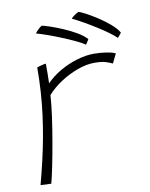

<svg xmlns="http://www.w3.org/2000/svg" viewBox="-83 -789 663 851"><g transform="rotate(-10 249.0 -363.5)"><path d="M146 -438.5Q172.5 -466 209.2 -487.5Q246 -509 286.8 -521.2Q327.5 -533.5 364 -533.5Q392 -533.5 419.5 -529.2Q447 -525 460.5 -518L440 -476Q429 -481.5 410.5 -487.5Q392 -493.5 359.5 -493.5Q323.5 -493.5 283 -478.8Q242.5 -464 205.5 -439.8Q168.5 -415.5 143 -386.5Q140.5 -345.5 132.8 -290Q125 -234.5 115 -177.2Q105 -120 95.2 -72.2Q85.5 -24.5 78.5 1Q71 1 55.2 0.5Q39.5 0 30.5 -1Q44 -52 55.8 -102Q67.5 -152 76.8 -202Q86 -252 92.8 -303.2Q99.5 -354.5 103 -407.5Q106.5 -460.5 106.5 -517Q110 -518.5 117.8 -520.8Q125.5 -523 134 -525Q142.5 -527 147 -527Q147 -508 147 -481Q147 -454 146 -438.5ZM158.5 -696Q168.5 -694 193.5 -685.8Q218.5 -677.5 249.2 -664.5Q280 -651.5 308 -635.2Q336 -619 351.5 -601.5Q351 -600 347.8 -595.2Q344.5 -590.5 341.5 -585.5Q338.5 -580.5 337 -579Q323 -589 297 -601.2Q271 -613.5 240 -626.2Q209 -639 179 -649.8Q149 -660.5 127 -666.5Q130.5 -671.5 136 -677.5Q141.5 -683.5 147.5 -688.5Q153.5 -693.5 158.5 -696ZM329 -728Q336.5 -726.5 359 -714.8Q381.5 -703 409.5 -685Q437.5 -667 462 -646.2Q486.5 -625.5 498.5 -605Q497.5 -603 493.8 -598.5Q490 -594 486.5 -589.8Q483 -585.5 481.5 -584Q469.5 -596 446.8 -612.5Q424 -629 396.5 -646.2Q369 -663.5 342 -678.8Q315 -694 295 -703.5Q300.5 -710 311 -717.5Q321.5 -725 329 -728Z"/></g></svg>

Font: Grandstander Thin
Style: Italic
Weight: 100
Italic angle: -15°
Designer: Tyler Finck
Foundry: Etcetera Type Co
Version: Version 1.200